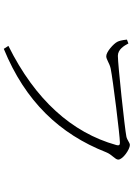

<svg xmlns="http://www.w3.org/2000/svg" viewBox="138 -850 723 1040"><g transform="rotate(90 500.0 -329.5)"><path d="M282 -606C247 -606 227 -640 215 -663L194 -655C197 -627 201 -613 206 -603C216 -583 260 -543 284 -543C302 -543 322 -561 351 -567C408 -579 717 -617 751 -617C763 -617 770 -615 765 -597C698 -357 520 -158 228 -13L244 12C528 -104 705 -290 804 -542C817 -575 844 -591 844 -608C844 -633 788 -671 765 -671C752 -671 739 -656 719 -652C674 -643 329 -606 282 -606Z"/></g></svg>

Font: Noto Serif TC ExtraLight
Style: Regular
Weight: 200
Designer: Ryoko NISHIZUKA 西塚涼子 (kana & ideographs); Frank Grießhammer (Latin, Greek & Cyrillic); Wenlong ZHANG 张文龙 (bopomofo); San
Foundry: Adobe
Version: Version 2.001;hotconv 1.1.0;makeotfexe 2.6.0